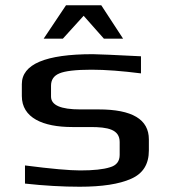

<svg xmlns="http://www.w3.org/2000/svg" viewBox="-20 -700 644 730"><path d="M255 -217H324C390 -217 435 -208 435 -160V-111C435 -87 423 -71 398 -64C373 -56 335 -52 285 -52C245 -52 175 -58 75 -71V-2C148 6 218 10 283 10C368 10 433 0 478 -20C524 -40 546 -76 546 -128V-170C546 -246 483 -284 355 -284H285C211 -284 174 -300 174 -333V-374C174 -396 184 -412 206 -421C227 -430 268 -435 328 -435C382 -435 445 -430 516 -421V-486C414 -491 353 -494 333 -494C153 -494 63 -456 63 -380V-335C63 -252 143 -217 255 -217ZM146 -553H219L298 -640L375 -553H448L365 -680H231Z"/></svg>

Font: Gamestation Extended
Style: Regular
Weight: 400
Width: 7
Designer: Jonas Hecksher
Foundry: Jonas Hecksher, Playtypeª, e-types AS
Version: Version 1.003